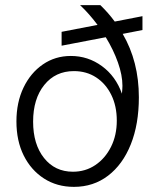

<svg xmlns="http://www.w3.org/2000/svg" viewBox="-20 -720 605 748"><path d="M220 -596 360 -623Q328 -666 292 -700H371Q403 -669 427 -636L535 -657V-603L458 -588Q521 -480 521 -341Q521 -236 489.5 -157.5Q458 -79 401 -35.5Q344 8 268 8Q202 8 151.5 -24.5Q101 -57 72.5 -114Q44 -171 44 -247Q44 -321 71.5 -378.5Q99 -436 147 -469Q195 -502 256 -502Q323 -502 377 -462.5Q431 -423 455 -355Q457 -376 457 -386Q457 -427 439.5 -476.5Q422 -526 392 -575L220 -542ZM435 -250Q435 -307 413.5 -350.5Q392 -394 354.5 -418.5Q317 -443 268 -443Q196 -443 152.5 -389Q109 -335 109 -246Q109 -158 151.5 -104.5Q194 -51 264 -51Q313 -51 351.5 -77Q390 -103 412.5 -148Q435 -193 435 -250Z"/></svg>

Font: Overused Grotesk Book
Style: Regular
Weight: 350
Version: Version 0.003